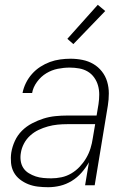

<svg xmlns="http://www.w3.org/2000/svg" viewBox="-20 -773 540 801"><path d="M181 8Q159 8 138 5.5Q117 3 98 -4.5Q79 -12 63 -24.5Q47 -37 37.5 -54.5Q28 -72 26 -93.5Q24 -115 27 -136Q31 -161 42 -185Q53 -209 71.5 -227.5Q90 -246 114 -258.5Q138 -271 162 -278.5Q186 -286 211 -288.5Q236 -291 260 -291H383L391 -339Q394 -359 394 -378.5Q394 -398 389 -416Q384 -434 373 -449.5Q362 -465 346 -474.5Q330 -484 310.5 -487.5Q291 -491 271 -491Q246 -491 221 -486Q196 -481 173.5 -467.5Q151 -454 134.5 -431.5Q118 -409 114 -385H74Q78 -406 88 -426.5Q98 -447 113.5 -464.5Q129 -482 148.5 -494.5Q168 -507 188.5 -514.5Q209 -522 231 -525Q253 -528 274 -528Q300 -528 324.5 -523Q349 -518 369.5 -506Q390 -494 405 -475Q420 -456 427 -432.5Q434 -409 434 -383.5Q434 -358 430 -333L375 0H335L351 -96Q338 -73 320 -52.5Q302 -32 279 -18Q256 -4 231 2Q206 8 181 8ZM194 -29Q215 -29 236.5 -33.5Q258 -38 277.5 -49.5Q297 -61 312.5 -77.5Q328 -94 339.5 -113.5Q351 -133 357.5 -154Q364 -175 367 -196L377 -255H260Q240 -255 220 -253Q200 -251 180 -245.5Q160 -240 141 -231Q122 -222 106 -207.5Q90 -193 80 -174Q70 -155 67 -135Q64 -118 66.5 -101.5Q69 -85 77.5 -72Q86 -59 100 -50.5Q114 -42 129 -37Q144 -32 161 -30.5Q178 -29 194 -29ZM286 -589 261 -611 388 -753 419 -727Z"/></svg>

Font: Iosevka Term Curly XLt Obl
Style: Regular
Weight: 200
Italic angle: -9°
Designer: Belleve Invis
Foundry: Belleve Invis
Version: Version 32.3.0